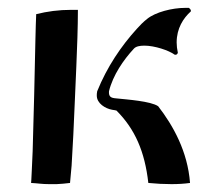

<svg xmlns="http://www.w3.org/2000/svg" viewBox="-20 -465 557 488"><path d="M61 -36C60 -9 59 0 59 0C78 1 86 3 105 3H124C131 3 150 1 158 0L162 -44C165 -94 168 -150 170 -204L174 -296C176 -343 178 -396 178 -440H162C129 -440 100 -436 72 -429C71 -416 71 -392 70 -364C68 -273 66 -175 63 -81ZM275 -215C262 -216 256 -219 257 -233C267 -274 294 -313 320 -341C325 -347 335 -349 347 -349C373 -349 409 -337 424 -326C428 -325 431 -327 432 -331C430 -340 429 -349 429 -357C429 -393 446 -419 465 -436C466 -439 464 -442 460 -445H451C417 -445 375 -434 354 -417C345 -410 335 -400 328 -392C288 -348 252 -295 227 -233C226 -228 226 -225 226 -222C226 -202 248 -189 265 -186C272 -185 271 -185 276 -184C323 -137 348 -80 357 0C377 2 397 3 416 3C433 3 449 2 463 0C457 -80 420 -146 382 -195C363 -208 303 -212 275 -215Z"/></svg>

Font: Ponomar Unicode
Style: Regular
Weight: 400
Version: 1.3